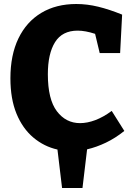

<svg xmlns="http://www.w3.org/2000/svg" viewBox="-20 -741 665 959"><path d="M290 198 267 6Q200 -9 146.5 -54Q93 -99 62.5 -173Q32 -247 32 -350Q32 -466 72 -549Q112 -632 186 -676.5Q260 -721 361 -721Q415 -721 470.5 -707.5Q526 -694 590 -668L580 -476H478L455 -572Q406 -588 368 -588Q291 -588 255 -530.5Q219 -473 219 -370Q219 -245 264 -185.5Q309 -126 380 -126Q416 -126 456 -141Q496 -156 538 -187L601 -87Q556 -51 509 -28.5Q462 -6 415 5L392 198Z"/></svg>

Font: Bitter ExtraBold
Style: Regular
Weight: 800
Designer: Sol Matas, and Bitter project Authors
Foundry: Sol Matas
Version: Version 2.001